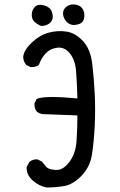

<svg xmlns="http://www.w3.org/2000/svg" viewBox="-20 -833 540 861"><path d="M189.5 7.8Q156.2 2 127 -23.4Q97.7 -48.8 99.6 -84L111.3 -106.4Q127 -120.1 148.4 -118.2L168 -108.4Q177.7 -95.7 187.5 -84.5Q197.3 -73.2 229.5 -70.8Q261.7 -68.4 290.5 -106Q319.3 -143.6 323.2 -200.2Q327.1 -256.8 327.1 -315.4L171.9 -321.3Q156.2 -323.2 144.5 -333Q132.8 -348.6 134.8 -370.1L144.5 -389.6Q183.6 -405.3 327.1 -391.6Q325.2 -461.9 321.3 -512.7Q317.4 -563.5 293.5 -593.3Q269.5 -623 237.3 -619.1Q205.1 -615.2 185.1 -593.8Q165 -572.3 154.3 -542Q138.7 -530.3 117.2 -532.2L97.7 -542Q84 -557.6 84 -579.1Q87.9 -609.4 123 -642.6Q158.2 -675.8 198.2 -686.5Q238.3 -697.3 277.8 -691.4Q317.4 -685.5 351.6 -649.4Q385.7 -613.3 393.6 -547.4Q401.4 -481.4 404.8 -412.1Q408.2 -342.8 404.8 -270.5Q401.4 -198.2 392.6 -141.1Q383.8 -84 345.7 -44.9Q307.6 -5.9 269 1Q230.5 7.8 189.5 7.8ZM164.1 -716.8Q143.6 -725.6 132.3 -737.8Q121.1 -750 122.6 -770.5Q124 -791 138.2 -803.7Q152.3 -816.4 178.7 -808.6Q205.1 -800.8 212.4 -780.3Q219.7 -759.8 214.4 -745.1Q209 -730.5 193.4 -723.1Q177.7 -715.8 164.1 -716.8ZM309.6 -720.7Q287.1 -722.7 274.4 -740.2Q261.7 -757.8 262.7 -775.4Q263.7 -793 280.3 -804.7Q296.9 -816.4 320.8 -812Q344.7 -807.6 353.5 -787.6Q362.3 -767.6 355.5 -745.1Q348.6 -722.7 309.6 -720.7Z"/></svg>

Font: NaikaiFont
Style: Regular
Weight: 400
Version: Version 1.67